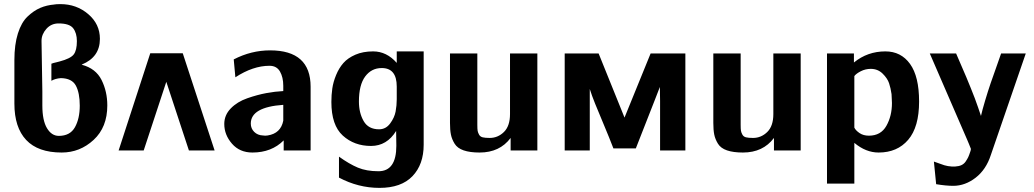

<svg xmlns="http://www.w3.org/2000/svg" viewBox="-20 -732 5028 934"><path d="M50 -228V-440Q50 -515 67 -569Q84 -623 114 -651.5Q144 -680 175.5 -693.5Q207 -707 244 -710H243Q253 -712 274 -712Q352 -712 409 -663.5Q466 -615 466 -543Q466 -454 378 -418V-417Q446 -399 474 -343Q502 -287 502 -219Q502 -113 435.5 -51.5Q369 10 280 10Q165 10 107.5 -51Q50 -112 50 -228ZM230 -339V-422Q234 -424 240 -425.5Q246 -427 254.5 -429Q263 -431 270 -433Q323 -447 338.5 -467Q354 -487 354 -532Q354 -571 336 -594.5Q318 -618 265 -618Q229 -618 205.5 -591.5Q182 -565 182 -533L186 -287V-257V-219Q186 -146 208.5 -108.5Q231 -71 266 -71Q321 -71 344.5 -113Q368 -155 368 -218Q368 -280 349 -315.5Q330 -351 276 -352Q249 -350 230 -339Z M1024 0H899L789 -334L679 0H557L711 -473H869Z M1071 -129Q1071 -172 1102.5 -204.5Q1134 -237 1183 -254Q1232 -271 1275 -279Q1318 -287 1358 -289V-315Q1358 -356 1342 -384Q1326 -412 1291 -412Q1211 -412 1125 -356L1117 -443Q1202 -487 1294 -487Q1491 -487 1491 -310V0H1360V-49Q1301 10 1208 10Q1146 10 1108.5 -33Q1071 -76 1071 -129ZM1200 -131Q1200 -107 1216.5 -90.5Q1233 -74 1259 -73Q1270 -71 1282 -73Q1346 -83 1358 -145V-222Q1200 -211 1200 -131Z M1592 -236Q1592 -270 1596.5 -301.5Q1601 -333 1615 -367Q1629 -401 1650.5 -425.5Q1672 -450 1709 -466Q1746 -482 1795 -482Q1861 -482 1910 -426V-482H2041V-28Q2041 68 1986.5 125Q1932 182 1826 182Q1723 182 1629 132V30Q1679 66 1721 83.5Q1763 101 1821 101Q1908 101 1908 -23Q1908 -36 1907.5 -59.5Q1907 -83 1907 -95Q1862 -22 1785 -22Q1703 -22 1647.5 -72.5Q1592 -123 1592 -236ZM1726 -238Q1726 -183 1749 -143Q1772 -103 1824 -103Q1857 -103 1878 -131.5Q1899 -160 1904.5 -189.5Q1910 -219 1910 -249V-311Q1910 -401 1837 -401Q1787 -401 1756.5 -360Q1726 -319 1726 -238Z M2169 -134V-472H2302V-125Q2302 -104 2303.5 -95.5Q2305 -87 2310.5 -77Q2316 -67 2328 -64Q2340 -61 2362 -61Q2402 -61 2431.5 -90Q2461 -119 2461 -177V-472H2594V0H2464V-61Q2411 10 2313 10Q2266 10 2235.5 -0.5Q2205 -11 2191.5 -33Q2178 -55 2173.5 -77.5Q2169 -100 2169 -134Z M2727 0V-472H2892L3018 -160L3145 -472H3314V0H3191V-241Q3191 -252 3190.5 -275Q3190 -298 3190 -309L3164 -242L3073 -10H2964Q2944 -62 2917.5 -125Q2891 -188 2875 -227.5Q2859 -267 2849 -299V0Z M3450 -134V-472H3583V-125Q3583 -104 3584.5 -95.5Q3586 -87 3591.5 -77Q3597 -67 3609 -64Q3621 -61 3643 -61Q3683 -61 3712.5 -90Q3742 -119 3742 -177V-472H3875V0H3745V-61Q3692 10 3594 10Q3547 10 3516.5 -0.5Q3486 -11 3472.5 -33Q3459 -55 3454.5 -77.5Q3450 -100 3450 -134Z M4003 161V-472H4134V-428Q4200 -482 4287 -482Q4363 -482 4407 -421Q4451 -360 4451 -238Q4451 -114 4398 -52Q4345 10 4254 10Q4192 10 4136 -37V161ZM4136 -362V-315V-111Q4143 -97 4161.5 -84.5Q4180 -72 4207 -72Q4265 -72 4292 -120Q4319 -168 4319 -231Q4319 -244 4317 -274Q4313 -303 4305 -327Q4297 -351 4273.5 -374Q4250 -397 4216 -397Q4190 -397 4167.5 -385.5Q4145 -374 4136 -362Z M4503 -472H4631Q4685 -350 4722 -254Q4739 -208 4752 -168Q4758 -195 4772 -242Q4786 -289 4799 -327Q4812 -365 4829.5 -413.5Q4847 -462 4850 -472H4970L4800 22Q4777 93 4726 132.5Q4675 172 4617 172Q4582 172 4534 164L4523 54Q4527 56 4557 66Q4591 80 4627 78Q4645 77 4657.5 71Q4670 65 4678 53Q4686 41 4690 32.5Q4694 24 4700 6Q4703 -2 4703 -8Q4700 -17 4693 -33Q4686 -49 4685 -52Z"/></svg>

Font: Coval
Style: ExtraBold
Weight: 800
Foundry: Context Ltd
Version: Version 001.000